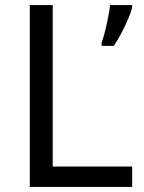

<svg xmlns="http://www.w3.org/2000/svg" viewBox="-20 -734 564 754"><path d="M97 0V-714H187V-80H499V0ZM499 -705Q495 -687 483.5 -660Q472 -633 457 -604.5Q442 -576 427 -554H379V-566Q386 -585 392.5 -611.5Q399 -638 404.5 -665.5Q410 -693 412 -714H499Z"/></svg>

Font: Noto Sans Tifinagh Azawagh
Style: Regular
Weight: 400
Designer: JamraPatel
Foundry: JamraPatel LLC
Version: Version 2.006; ttfautohint (v1.8.4.7-5d5b)